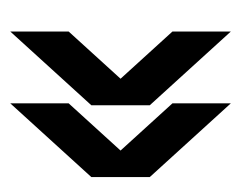

<svg xmlns="http://www.w3.org/2000/svg" viewBox="-70 -510 492 393"><g transform="rotate(-90 176.5 -314.0)"><path d="M161 -420 10 -254V-373.5L161 -539.5ZM161 -88 10 -254V-373.5L161 -207.5ZM308 -420 157 -254V-373.5L308 -539.5ZM308 -88 157 -254V-373.5L308 -207.5Z"/></g></svg>

Font: Big Shoulders Display Thin ExtraBold
Style: Regular
Weight: 800
Version: Version 2.002